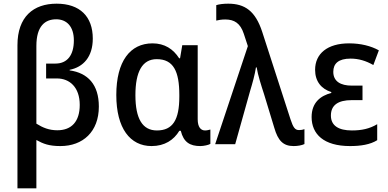

<svg xmlns="http://www.w3.org/2000/svg" viewBox="-20 -785 2110 1045"><path d="M75 240H178V-23C216 -2 247 10 309 10C431 10 518 -68 518 -205C518 -325 458 -388 359 -402V-405C434 -420 485 -476 485 -575C485 -695 415 -765 288 -765C162 -765 75 -694 75 -539ZM292 -76C247 -76 213 -90 178 -112V-535C178 -643 225 -680 286 -680C342 -680 382 -642 382 -565C382 -486 347 -439 282 -439H231V-358H290C359 -358 414 -310 414 -214C414 -124 370 -76 292 -76Z M805 10C876 10 926 -23 956 -73H964C979 -11 1014 10 1070 10C1089 10 1116 4 1125 -2V-80C1118 -78 1106 -75 1096 -75C1073 -75 1056 -93 1056 -136V-539H972L960 -468H955C923 -518 876 -549 810 -549C688 -549 613 -451 613 -268C613 -87 688 10 805 10ZM834 -75C756 -75 717 -138 717 -267C717 -394 754 -463 833 -463C924 -463 956 -397 956 -268V-259C956 -132 920 -75 834 -75Z M1578 10C1600 10 1623 6 1637 -1V-82C1629 -79 1619 -77 1608 -77C1586 -77 1576 -90 1561 -136L1407 -612C1370 -725 1313 -765 1222 -765C1195 -765 1173 -762 1157 -757V-673C1169 -676 1186 -679 1206 -679C1255 -679 1288 -659 1307 -601L1329 -534L1151 0H1260L1341 -289C1354 -332 1367 -378 1373 -418H1377C1383 -378 1403 -316 1417 -273L1473 -89C1493 -20 1521 10 1578 10Z M1885 10C1943 10 1995 2 2033 -22V-109C1991 -84 1948 -75 1895 -75C1823 -75 1781 -101 1781 -156C1781 -212 1819 -240 1894 -240H1953V-319H1894C1834 -319 1794 -342 1794 -394C1794 -439 1822 -466 1888 -466C1932 -466 1972 -454 2012 -431L2042 -511C1999 -535 1943 -549 1880 -549C1762 -549 1695 -493 1695 -405C1695 -342 1729 -301 1783 -284V-279C1725 -264 1676 -227 1676 -148C1676 -55 1742 10 1885 10Z"/></svg>

Font: Noto Sans SemiCondensed Medium
Style: Regular
Weight: 500
Width: 4
Designer: Monotype Design Team
Foundry: Monotype Imaging Inc.
Version: Version 2.013